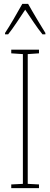

<svg xmlns="http://www.w3.org/2000/svg" viewBox="-20 -970 259 990"><path d="M125 -950H95C71 -906 27 -831 6 -800V-793H22C49 -826 85 -883 110 -920C137 -880 171 -827 199 -793H214V-800C202 -819 151 -903 125 -950ZM181 0V-19L123 -22V-691L181 -695V-714H38V-695L98 -691V-22L38 -19V0Z"/></svg>

Font: Noto Sans Kannada ExtraCondensed Thin
Style: Regular
Weight: 100
Width: 2
Designer: Jelle Bosma - Monotype Design Team
Foundry: Monotype Imaging Inc.
Version: Version 2.005